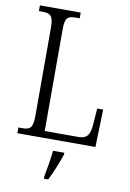

<svg xmlns="http://www.w3.org/2000/svg" viewBox="-100 -775 715 1056"><g transform="rotate(10 257.0 -246.5)"><path d="M35 0H471L477 -210H444L437 -119C433 -66 420 -38 369 -38H181V-606C181 -672 197 -682 242 -682H263V-714H35V-682H55C98 -682 116 -672 116 -604V-110C116 -42 98 -32 56 -32H35ZM222 208V221H246C267 180 294 113 308 71V61H245C240 110 231 161 222 208Z"/></g></svg>

Font: Noto Serif Thai Condensed Light
Style: Regular
Weight: 300
Width: 3
Designer: Monotype Design Team
Foundry: Monotype Imaging Inc.
Version: Version 2.002